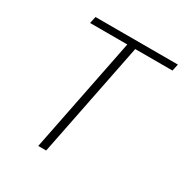

<svg xmlns="http://www.w3.org/2000/svg" viewBox="-155 -780 863 902"><g transform="rotate(30 276.5 -329.5)"><path d="M176 0 300 -622H98L106 -659H553L545 -622H343L219 0Z"/></g></svg>

Font: Source Sans 3 Light
Style: Italic
Weight: 300
Italic angle: -11°
Designer: Paul D. Hunt
Foundry: Adobe
Version: Version 3.046;hotconv 1.0.118;makeotfexe 2.5.65603